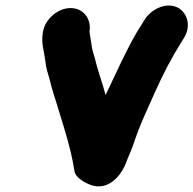

<svg xmlns="http://www.w3.org/2000/svg" viewBox="-20 -597 696 691"><path d="M135 -484C132 -468 131 -452 134 -431L139 -403C140 -396 142 -388 143 -379C146 -347 152 -337 160 -306C168 -270 181 -236 191 -201C213 -129 236 -59 248 19C251 41 283 60 305 68C366 91 412 41 432 -7C441 -32 448 -44 460 -77C483 -148 509 -200 538 -266C568 -333 599 -392 635 -449L642 -460C672 -510 649 -555 619 -570C573 -592 521 -559 501 -527L494 -516C485 -500 479 -493 470 -477C431 -409 397 -332 360 -255C350 -293 336 -331 326 -369C320 -396 315 -405 311 -425C308 -449 305 -462 302 -483C310 -529 280 -568 234 -568C189 -568 143 -529 135 -484Z"/></svg>

Font: Blanket
Style: BlkObl
Weight: 900
Foundry: Cannot Into Space Fonts
Version: Version 0.9